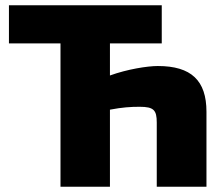

<svg xmlns="http://www.w3.org/2000/svg" viewBox="-20 -710 839 730"><path d="M580 -459C541 -459 464 -447 398 -423V-545H595V-690H14V-545H210V0H398V-293C445 -302 477 -304 511 -304C565 -304 576 -291 576 -244V0H765V-285C765 -404 707 -459 580 -459Z"/></svg>

Font: Exo 2 Extra Bold
Style: Regular
Weight: 800
Designer: Natanael Gama
Version: Version 1.001;PS 001.001;hotconv 1.0.88;makeotf.lib2.5.64775